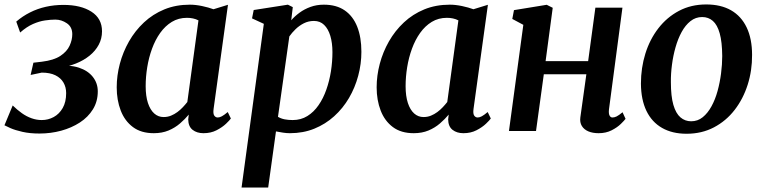

<svg xmlns="http://www.w3.org/2000/svg" viewBox="-23 -588 3434 862"><path d="M154.5 11.5Q111 11.5 78 4Q45 -3.5 24.5 -12.5Q4 -21.5 -3 -25.5L34 -114.5Q54 -95 75 -80Q96 -65 118.8 -57Q141.5 -49 164.5 -49Q193 -49 218 -62.5Q243 -76 258.5 -103Q274 -130 274 -170Q274 -196.5 262 -217.2Q250 -238 225.8 -250Q201.5 -262 164.5 -262L114.5 -251.5L127 -306.5L165.5 -311Q218.5 -317.5 248 -337Q277.5 -356.5 289.5 -382.8Q301.5 -409 301.5 -434.5Q301.5 -467 277.2 -483.5Q253 -500 225.5 -500Q204 -500 178.5 -496.2Q153 -492.5 125 -480.2Q97 -468 67.5 -442L50 -491Q78.5 -515.5 111.8 -532.2Q145 -549 182.8 -557.5Q220.5 -566 262 -566Q340 -566 387.5 -535.5Q435 -505 435 -447.5Q435 -414.5 420.2 -387Q405.5 -359.5 379.2 -338.2Q353 -317 318.2 -303Q283.5 -289 244.5 -283.5L237 -290.5Q291 -297.5 331.2 -284.2Q371.5 -271 393.8 -242.8Q416 -214.5 416 -178Q416 -132.5 394.2 -97.2Q372.5 -62 335.5 -38Q298.5 -14 251.8 -1.2Q205 11.5 154.5 11.5Z M936 -99.5Q933 -77.5 939 -69Q945 -60.5 954.5 -60.5Q963 -60.5 973.2 -66Q983.5 -71.5 999.5 -85L1013.5 -56Q1008.5 -48.5 991.8 -32.5Q975 -16.5 949.2 -3.2Q923.5 10 890.5 10Q861 10 841.8 -5Q822.5 -20 822 -52L824.5 -73.5Q807.5 -53 785.2 -33.8Q763 -14.5 733.8 -2.2Q704.5 10 667.5 10Q610.5 10 573.8 -17.5Q537 -45 519 -91.8Q501 -138.5 501 -196Q501 -248.5 515 -301.5Q529 -354.5 556.2 -402.2Q583.5 -450 623.2 -487.2Q663 -524.5 714.8 -545.8Q766.5 -567 829.5 -567Q855 -567 884.5 -560.8Q914 -554.5 935.5 -546.5L1000.5 -566.5ZM868 -496.5Q856.5 -502.5 843.5 -505.2Q830.5 -508 816.5 -508Q778.5 -508 748.5 -489.8Q718.5 -471.5 696.2 -440.2Q674 -409 659.5 -369.2Q645 -329.5 638 -286.2Q631 -243 631 -201Q631 -156.5 641.2 -125.5Q651.5 -94.5 669.5 -78.5Q687.5 -62.5 711.5 -62.5Q729.5 -62.5 744.8 -68.8Q760 -75 773.5 -85Q787 -95 798 -106.8Q809 -118.5 818 -130Z M1061.5 254 1161.5 -481 1108.5 -505.5 1116 -543 1269.5 -567 1291.5 -556 1284.5 -497Q1300 -515 1321.8 -531Q1343.5 -547 1371 -557Q1398.5 -567 1431 -567Q1487.5 -567 1524.8 -541.2Q1562 -515.5 1580.8 -468Q1599.5 -420.5 1599.5 -355.5Q1599.5 -301 1585.2 -247.8Q1571 -194.5 1543.8 -148Q1516.5 -101.5 1477.2 -66Q1438 -30.5 1388 -10.2Q1338 10 1278.5 10Q1263.5 10 1247.5 7.5Q1231.5 5 1216 2L1181 254ZM1225 -63.5Q1238.5 -55.5 1255 -52.2Q1271.5 -49 1291 -49Q1328 -49 1357 -67Q1386 -85 1407.2 -115.8Q1428.5 -146.5 1442.2 -185.8Q1456 -225 1462.8 -268.2Q1469.5 -311.5 1469.5 -354Q1469.5 -395.5 1460 -427Q1450.5 -458.5 1432.2 -476.2Q1414 -494 1386.5 -494Q1362 -494 1341.2 -483.5Q1320.5 -473 1304 -457Q1287.5 -441 1276 -424.5Z M2103 -99.5Q2100 -77.5 2106 -69Q2112 -60.5 2121.5 -60.5Q2130 -60.5 2140.2 -66Q2150.5 -71.5 2166.5 -85L2180.5 -56Q2175.5 -48.5 2158.8 -32.5Q2142 -16.5 2116.2 -3.2Q2090.5 10 2057.5 10Q2028 10 2008.8 -5Q1989.5 -20 1989 -52L1991.5 -73.5Q1974.5 -53 1952.2 -33.8Q1930 -14.5 1900.8 -2.2Q1871.5 10 1834.5 10Q1777.5 10 1740.8 -17.5Q1704 -45 1686 -91.8Q1668 -138.5 1668 -196Q1668 -248.5 1682 -301.5Q1696 -354.5 1723.2 -402.2Q1750.5 -450 1790.2 -487.2Q1830 -524.5 1881.8 -545.8Q1933.5 -567 1996.5 -567Q2022 -567 2051.5 -560.8Q2081 -554.5 2102.5 -546.5L2167.5 -566.5ZM2035 -496.5Q2023.5 -502.5 2010.5 -505.2Q1997.5 -508 1983.5 -508Q1945.5 -508 1915.5 -489.8Q1885.5 -471.5 1863.2 -440.2Q1841 -409 1826.5 -369.2Q1812 -329.5 1805 -286.2Q1798 -243 1798 -201Q1798 -156.5 1808.2 -125.5Q1818.5 -94.5 1836.5 -78.5Q1854.5 -62.5 1878.5 -62.5Q1896.5 -62.5 1911.8 -68.8Q1927 -75 1940.5 -85Q1954 -95 1965 -106.8Q1976 -118.5 1985 -130Z M2711 -96.5Q2709 -77.5 2713.8 -69Q2718.5 -60.5 2726.5 -60.5Q2735.5 -60.5 2745.2 -65.2Q2755 -70 2772 -84L2785.5 -54.5Q2780.5 -47.5 2764.5 -31.8Q2748.5 -16 2723 -3Q2697.5 10 2664.5 10Q2638 10 2618.5 1.8Q2599 -6.5 2589.2 -22.5Q2579.5 -38.5 2582.5 -61L2609.5 -254.5H2418.5L2383.5 0H2262L2326.5 -476.5L2277 -503L2284.5 -542.5L2431.5 -566.5L2458.5 -553L2426.5 -313.5H2617.5L2650 -553.5H2771.5Z M3147.5 -568Q3213.5 -568 3259.2 -541.8Q3305 -515.5 3329.2 -464.8Q3353.5 -414 3353.5 -341.5Q3354 -271.5 3333.8 -207.8Q3313.5 -144 3275.2 -94.5Q3237 -45 3182.2 -16.2Q3127.5 12.5 3059.5 12.5Q2995 12.5 2949.2 -13.8Q2903.5 -40 2879.2 -90.2Q2855 -140.5 2854.5 -212.5Q2854.5 -283.5 2874.5 -347.5Q2894.5 -411.5 2932.8 -461Q2971 -510.5 3025.2 -539.2Q3079.5 -568 3147.5 -568ZM3129.5 -511.5Q3100 -511.5 3077 -493.2Q3054 -475 3037.2 -444.2Q3020.5 -413.5 3009.8 -375.5Q2999 -337.5 2993.8 -297Q2988.5 -256.5 2989 -219Q2989 -155.5 3000.2 -117Q3011.5 -78.5 3032 -61Q3052.5 -43.5 3080 -43.5Q3109.5 -43.5 3132 -61.8Q3154.5 -80 3171.2 -110.5Q3188 -141 3198.5 -179.2Q3209 -217.5 3214.2 -258Q3219.5 -298.5 3219.5 -336.5Q3219 -400 3208.2 -438.2Q3197.5 -476.5 3177.5 -494Q3157.5 -511.5 3129.5 -511.5Z"/></svg>

Font: Merriweather 20pt SemiBold
Style: Italic
Weight: 600
Italic angle: -7.8°
Version: Version 2.101